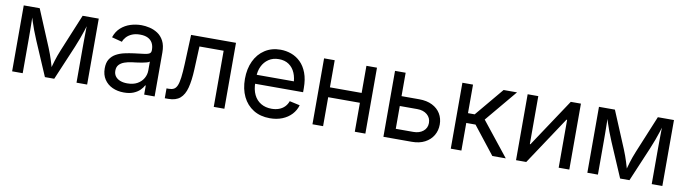

<svg xmlns="http://www.w3.org/2000/svg" viewBox="-30 -1040 5524 1546"><g transform="rotate(10 2732.0 -267.5)"><path d="M73.7 0V-539.1H204.1L330.6 -236.8Q341.3 -210.4 349.6 -187.5Q357.9 -164.6 364.5 -143.3Q371.1 -122.1 377 -101.8Q382.8 -81.5 388.7 -61H373Q378.4 -80.6 384 -100.6Q389.6 -120.6 396 -142.1Q402.3 -163.6 410.9 -187Q419.4 -210.4 430.2 -236.8L555.2 -539.1H687V0H600.1V-279.8Q600.1 -309.1 600.3 -336.7Q600.6 -364.3 600.8 -391.1Q601.1 -418 601.6 -445.3Q602.1 -472.7 602.5 -501.5H613.8Q602.1 -460.4 591.1 -426Q580.1 -391.6 567.1 -357.2Q554.2 -322.8 536.6 -279.8L418 0H341.8L221.7 -279.8Q204.1 -322.3 190.9 -356.7Q177.7 -391.1 166.7 -425.8Q155.8 -460.4 144 -501.5H157.2Q157.7 -476.1 158.2 -449.5Q158.7 -422.9 159.2 -395.3Q159.7 -367.7 159.9 -338.9Q160.2 -310.1 160.2 -279.8V0Z M988.3 11.7Q936.5 11.7 894.8 -7.3Q853 -26.4 828.4 -63.5Q803.7 -100.6 803.7 -153.8Q803.7 -200.2 822 -229Q840.3 -257.8 870.8 -274.7Q901.4 -291.5 938.7 -299.8Q976.1 -308.1 1014.2 -313Q1063.5 -319.3 1093.5 -322.8Q1123.5 -326.2 1137.9 -334.2Q1152.3 -342.3 1152.3 -362.3V-365.7Q1152.3 -398.4 1139.4 -421.9Q1126.5 -445.3 1101.1 -457.8Q1075.7 -470.2 1038.1 -470.2Q999.5 -470.2 971.9 -458.3Q944.3 -446.3 927 -427.5Q909.7 -408.7 902.8 -387.7L818.4 -409.7Q835 -459 868.7 -489Q902.3 -519 946 -533Q989.7 -546.9 1036.1 -546.9Q1067.4 -546.9 1102.5 -538.8Q1137.7 -530.8 1168.7 -510.7Q1199.7 -490.7 1219.2 -453.9Q1238.8 -417 1238.8 -358.9V0H1153.3V-74.2H1148.4Q1139.2 -55.2 1119.1 -35.2Q1099.1 -15.1 1066.9 -1.7Q1034.7 11.7 988.3 11.7ZM1002.4 -65.4Q1051.8 -65.4 1085 -84.2Q1118.2 -103 1135.3 -133.3Q1152.3 -163.6 1152.3 -196.8V-270Q1147 -264.2 1130.1 -259.3Q1113.3 -254.4 1091.1 -250.5Q1068.8 -246.6 1047.1 -243.9Q1025.4 -241.2 1010.3 -239.3Q979 -235.4 951.7 -225.8Q924.3 -216.3 907.7 -198.2Q891.1 -180.2 891.1 -149.4Q891.1 -122.1 905.5 -103.3Q919.9 -84.5 944.8 -75Q969.7 -65.4 1002.4 -65.4Z M1321.8 0V-80.6H1341.3Q1365.2 -80.6 1381.6 -89.4Q1397.9 -98.1 1408 -121.6Q1418 -145 1423.6 -188.2Q1429.2 -231.4 1432.1 -299.8L1441.9 -539.1H1809.1V0H1722.2V-459H1524.4L1516.1 -269Q1512.2 -179.2 1496.6 -119.1Q1481 -59.1 1446.3 -29.5Q1411.6 0 1351.1 0Z M2182.1 11.7Q2104 11.7 2047.4 -23.4Q1990.7 -58.6 1960.4 -121.1Q1930.2 -183.6 1930.2 -266.1Q1930.2 -348.6 1960.2 -412.1Q1990.2 -475.6 2045.2 -511.2Q2100.1 -546.9 2172.9 -546.9Q2218.8 -546.9 2261.2 -531.5Q2303.7 -516.1 2337.4 -483.2Q2371.1 -450.2 2390.6 -398.4Q2410.2 -346.7 2410.2 -274.9V-241.2H1986.3V-314.5H2362.8L2323.2 -288.1Q2323.2 -341.3 2305.9 -382.3Q2288.6 -423.3 2255.1 -446.5Q2221.7 -469.7 2172.9 -469.7Q2124.5 -469.7 2089.6 -446.3Q2054.7 -422.9 2036.1 -384Q2017.6 -345.2 2017.6 -298.8V-252.9Q2017.6 -193.8 2037.8 -151.9Q2058.1 -109.9 2095.5 -87.9Q2132.8 -65.9 2182.6 -65.9Q2215.8 -65.9 2242.4 -75.7Q2269 -85.4 2288.1 -104.5Q2307.1 -123.5 2316.9 -151.4L2401.4 -132.8Q2389.2 -90.3 2358.9 -57.6Q2328.6 -24.9 2283.4 -6.6Q2238.3 11.7 2182.1 11.7Z M2895 -317.4V-236.8H2595.2V-317.4ZM2616.2 -539.1V0H2529.3V-539.1ZM2961.9 -539.1V0H2875.5V-539.1Z M3183.1 -347.7H3340.8Q3403.3 -347.7 3447.8 -325.4Q3492.2 -303.2 3515.6 -264.4Q3539.1 -225.6 3539.1 -175.8Q3539.1 -126 3515.4 -86.2Q3491.7 -46.4 3447.5 -23.2Q3403.3 0 3340.8 0H3109.4V-539.1H3196.3V-80.6H3339.8Q3389.2 -80.6 3420.2 -106Q3451.2 -131.3 3451.2 -172.9Q3451.2 -214.8 3420.2 -241Q3389.2 -267.1 3339.8 -267.1H3183.1Z M3660.2 0V-539.1H3747.1V-305.7H3801.8L3997.1 -539.1H4106.9L3888.7 -278.3L4109.9 0H4000L3822.8 -225.6H3747.1V0Z M4629.4 0H4542.5V-391.6H4537.1L4277.3 0H4193.8V-539.1H4280.8V-146.5H4285.6L4546.4 -539.1H4629.4Z M4776.9 0V-539.1H4907.2L5033.7 -236.8Q5044.4 -210.4 5052.7 -187.5Q5061 -164.6 5067.6 -143.3Q5074.2 -122.1 5080.1 -101.8Q5085.9 -81.5 5091.8 -61H5076.2Q5081.5 -80.6 5087.2 -100.6Q5092.8 -120.6 5099.1 -142.1Q5105.5 -163.6 5114 -187Q5122.6 -210.4 5133.3 -236.8L5258.3 -539.1H5390.1V0H5303.2V-279.8Q5303.2 -309.1 5303.5 -336.7Q5303.7 -364.3 5304 -391.1Q5304.2 -418 5304.7 -445.3Q5305.2 -472.7 5305.7 -501.5H5316.9Q5305.2 -460.4 5294.2 -426Q5283.2 -391.6 5270.3 -357.2Q5257.3 -322.8 5239.7 -279.8L5121.1 0H5044.9L4924.8 -279.8Q4907.2 -322.3 4894 -356.7Q4880.9 -391.1 4869.9 -425.8Q4858.9 -460.4 4847.2 -501.5H4860.4Q4860.8 -476.1 4861.3 -449.5Q4861.8 -422.9 4862.3 -395.3Q4862.8 -367.7 4863 -338.9Q4863.3 -310.1 4863.3 -279.8V0Z"/></g></svg>

Font: Inter 18pt
Style: Regular
Weight: 400
Designer: Rasmus Andersson
Foundry: rsms
Version: Version 4.001;git-66647c0bb